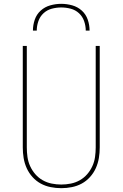

<svg xmlns="http://www.w3.org/2000/svg" viewBox="-20 -975 640 1003"><path d="M300 8Q272 8 244.5 2.5Q217 -3 193 -16Q169 -29 150 -50Q131 -71 119.5 -96.5Q108 -122 103.5 -149.5Q99 -177 99 -205V-735H120V-205Q120 -180 123.5 -155Q127 -130 137.5 -107Q148 -84 164.5 -65Q181 -46 203 -33.5Q225 -21 250 -16Q275 -11 300 -11Q325 -11 350 -16Q375 -21 397 -33.5Q419 -46 435.5 -65Q452 -84 462.5 -107Q473 -130 476.5 -155Q480 -180 480 -205V-735H501V-205Q501 -177 496.5 -149.5Q492 -122 480.5 -96.5Q469 -71 450 -50Q431 -29 407 -16Q383 -3 355.5 2.5Q328 8 300 8ZM152 -815Q152 -844 161.5 -872Q171 -900 192.5 -919.5Q214 -939 242.5 -947Q271 -955 300 -955Q329 -955 357.5 -947Q386 -939 407.5 -919.5Q429 -900 438.5 -872Q448 -844 448 -815H428Q428 -840 419.5 -864.5Q411 -889 392.5 -906Q374 -923 349.5 -929.5Q325 -936 300 -936Q275 -936 250.5 -929.5Q226 -923 207.5 -906Q189 -889 180.5 -864.5Q172 -840 172 -815Z"/></svg>

Font: Iosevka Thin Extended
Style: Regular
Weight: 100
Width: 7
Monospace: yes
Designer: Belleve Invis
Foundry: Belleve Invis
Version: Version 32.5.0; ttfautohint (v1.8.4)